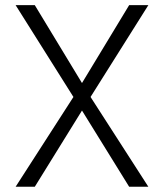

<svg xmlns="http://www.w3.org/2000/svg" viewBox="-20 -713 626 733"><path d="M473.1 0 293 -291 112.8 0H39.6L260.3 -342.8L39.6 -693.4H112.8L293 -396L473.1 -693.4H546.4L325.7 -342.8L546.4 0Z"/></svg>

Font: CaskaydiaMono NF Light
Style: Regular
Weight: 300
Designer: Aaron Bell
Foundry: Saja Typeworks
Version: Version 2111.001; ttfautohint (v1.8.4);Nerd Fonts 3.1.1